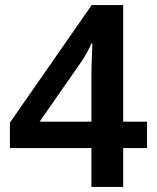

<svg xmlns="http://www.w3.org/2000/svg" viewBox="-20 -736 617 756"><path d="M559 -153H465V0H340V-153H19V-253L341 -716H465V-257H559ZM340 -428Q340 -468 341.5 -506Q343 -544 344 -565H340Q322 -524 299 -491L136 -257H340Z"/></svg>

Font: Noto Sans Canadian Aboriginal SemiBold
Style: Regular
Weight: 600
Designer: Monotype Design Team, Typotheque's Kevin King
Foundry: Monotype Imaging Inc.
Version: Version 2.004; ttfautohint (v1.8.4.7-5d5b)